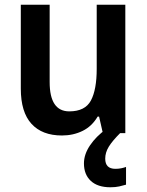

<svg xmlns="http://www.w3.org/2000/svg" viewBox="-20 -563 621 812"><path d="M510 -543V0H415L399 -70H393Q369 -29 329.5 -9.5Q290 10 242 10Q158 10 113 -39.5Q68 -89 68 -188V-543H190V-216Q190 -92 273 -92Q340 -92 364.5 -138Q389 -184 389 -272V-543ZM425 108Q425 151 468 151Q482 151 493.5 148.5Q505 146 513 143V218Q500 222 484 225.5Q468 229 447 229Q393 229 364 202Q335 175 335 128Q335 90 360.5 52Q386 14 429 -17L488 0Q455 33 440 57.5Q425 82 425 108Z"/></svg>

Font: Noto Sans Khmer SemiCondensed SemiBold
Style: Regular
Weight: 600
Width: 4
Designer: Danh Hong and the Monotype Design Team
Foundry: Monotype Imaging Inc.
Version: Version 2.004; ttfautohint (v1.8.4.7-5d5b)